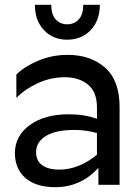

<svg xmlns="http://www.w3.org/2000/svg" viewBox="-20 -768 582 798"><path d="M225 -63Q308 -63 383 -125V-215Q338 -228 289 -228Q212 -228 171 -203Q130 -178 130 -136Q130 -99 156 -81Q182 -63 225 -63ZM383 -322Q383 -386 345.5 -416.5Q308 -447 250 -447Q191 -447 137.5 -422.5Q84 -398 48 -361V-458Q79 -490 137 -515Q195 -540 262 -540Q356 -540 416.5 -487Q477 -434 477 -323V0H389V-70Q315 10 210 10Q130 10 86 -28Q42 -66 42 -132Q42 -203 103.5 -248Q165 -293 266 -293Q332 -293 383 -274ZM259 -603Q200 -603 162.5 -643Q125 -683 125 -748H193Q193 -708 211.5 -687.5Q230 -667 259 -667Q289 -667 307.5 -687.5Q326 -708 326 -748H395Q395 -683 357 -643Q319 -603 259 -603Z"/></svg>

Font: Roundo Medium
Style: Regular
Weight: 500
Designer: Namrata Goyal (Gurmukhi), Shiva Nallaperumal (Latin)
Foundry: Indian Type Foundry
Version: Version 1.000;PS 1.0;hotconv 1.0.88;makeotf.lib2.5.647800